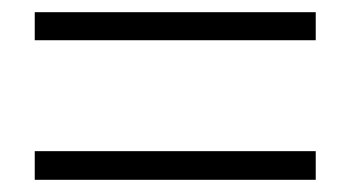

<svg xmlns="http://www.w3.org/2000/svg" viewBox="-20 -523 575 315"><path d="M37 -457H498V-503H37ZM37 -228H498V-275H37Z"/></svg>

Font: Noto Sans HK Light
Style: Regular
Weight: 300
Designer: Ryoko NISHIZUKA 西塚涼子 (kana, bopomofo & ideographs); Paul D. Hunt (Latin, Greek & Cyrillic); Sandoll Communications 산돌커뮤니
Foundry: Adobe
Version: Version 2.004;hotconv 1.0.118;makeotfexe 2.5.65603